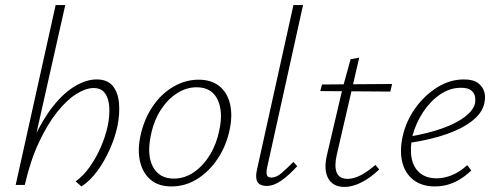

<svg xmlns="http://www.w3.org/2000/svg" viewBox="-20 -731 1950 759"><path d="M302 6 279 -14Q309 -35 334.5 -71Q360 -107 378.5 -149.5Q397 -192 406 -234Q414 -273 412 -307.5Q410 -342 395 -362.5Q380 -383 350 -383Q319 -383 281 -359Q243 -335 205 -287Q167 -239 133.5 -167.5Q100 -96 78 0H53Q76 -103 112.5 -181.5Q149 -260 191 -312.5Q233 -365 277.5 -391Q322 -417 362 -417Q405 -417 426 -391Q447 -365 450.5 -322.5Q454 -280 444 -231Q434 -185 413 -138.5Q392 -92 364 -54Q336 -16 302 6ZM42 0 200 -711H238L78 0Z M658 6Q607 6 576 -20Q545 -46 534 -91Q523 -136 535 -193Q549 -259 583 -309.5Q617 -360 665 -388Q713 -416 765 -416Q815 -416 846.5 -391Q878 -366 889 -321.5Q900 -277 888 -219Q875 -156 841.5 -105Q808 -54 760.5 -24Q713 6 658 6ZM667 -25Q710 -25 747 -50.5Q784 -76 810.5 -120Q837 -164 847 -217Q863 -289 840 -337.5Q817 -386 757 -386Q717 -386 680 -362.5Q643 -339 615.5 -296.5Q588 -254 576 -195Q560 -117 585 -71Q610 -25 667 -25Z M1034 4Q1018 4 1007 -2.5Q996 -9 993.5 -24Q991 -39 996 -61L1140 -711H1178L1036 -69Q1032 -50 1035 -39.5Q1038 -29 1053 -29Q1072 -29 1092.5 -46.5Q1113 -64 1140 -91L1155 -74Q1122 -38 1092 -17Q1062 4 1034 4Z M1342 8Q1297 8 1278 -25Q1259 -58 1272 -116L1335 -385L1366 -497L1400 -503L1311 -118Q1301 -74 1311 -49Q1321 -24 1354 -24Q1379 -24 1406.5 -38.5Q1434 -53 1464 -79L1479 -61Q1442 -26 1407 -9Q1372 8 1342 8ZM1246 -371 1253 -397 1530 -399 1523 -369Z M1699 6Q1649 6 1615.5 -19Q1582 -44 1570.5 -89Q1559 -134 1572 -193Q1586 -254 1622.5 -304.5Q1659 -355 1709 -386Q1759 -417 1814 -417Q1851 -417 1870 -402.5Q1889 -388 1894.5 -367.5Q1900 -347 1895 -325Q1888 -287 1849.5 -255.5Q1811 -224 1747.5 -201.5Q1684 -179 1598 -166L1599 -191Q1675 -204 1731 -224.5Q1787 -245 1819.5 -270.5Q1852 -296 1858 -323Q1860 -334 1858 -348Q1856 -362 1843.5 -373Q1831 -384 1802 -384Q1758 -384 1719 -357Q1680 -330 1652 -287Q1624 -244 1611 -196Q1600 -145 1607 -107Q1614 -69 1639.5 -47.5Q1665 -26 1707 -26Q1734 -26 1765 -38Q1796 -50 1827 -78L1843 -57Q1821 -36 1797 -21.5Q1773 -7 1748.5 -0.5Q1724 6 1699 6Z"/></svg>

Font: Ysabeau ExtraLight
Style: Italic
Weight: 250
Italic angle: -12°
Version: Version 2.000;gftools[0.9.27.dev2+g8671c4b]